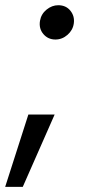

<svg xmlns="http://www.w3.org/2000/svg" viewBox="-31 -540 352 735"><path d="M-11.2 175.3 77.6 -101.6H178.2L56.2 175.3ZM181.2 -388.7Q152.8 -388.7 135 -409.7Q117.2 -430.7 122.1 -460.4Q126.5 -486.3 147.2 -503.2Q168 -520 191.9 -520Q221.7 -520 238.5 -499Q255.4 -478 251.5 -450.2Q248 -424.8 227.5 -406.7Q207 -388.7 181.2 -388.7Z"/></svg>

Font: Adwaita Sans
Style: Italic
Weight: 400
Italic angle: -9.39999°
Designer: Rasmus Andersson
Foundry: rsms
Version: Version 4.001;git-9221beed3